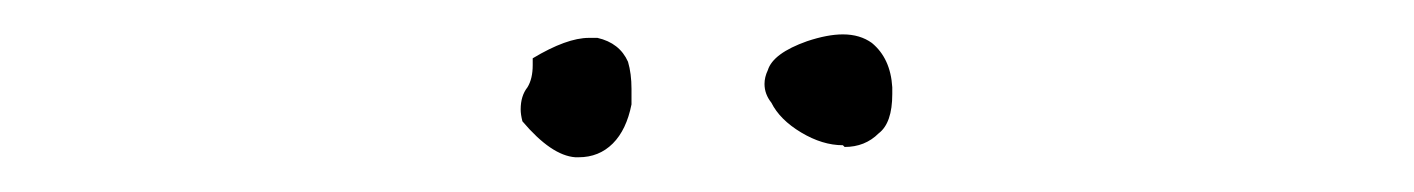

<svg xmlns="http://www.w3.org/2000/svg" viewBox="-20 -634 810 110"><path d="M491.2 -584V-580.1Q491.2 -563.5 483.4 -557.6Q475.6 -549.8 463.9 -549.8L462.9 -550.8Q451.2 -550.8 439 -558.1Q426.8 -565.4 421.9 -575.2Q418 -580.1 418 -585.9Q418 -589.8 419.9 -593.8Q422.9 -603.5 442.4 -610.4Q454.1 -614.3 462.9 -614.3Q472.7 -614.3 479.5 -609.4Q490.2 -600.6 491.2 -584ZM285.2 -600.6Q304.7 -612.3 317.4 -612.3H322.3Q335 -609.4 339.8 -598.6Q341.8 -591.8 341.8 -583V-574.2Q338.9 -559.6 331.1 -551.8Q323.2 -543.9 311.5 -543.9H309.6Q295.9 -544.9 279.3 -564.5Q278.3 -568.4 278.3 -571.3Q278.3 -579.1 282.2 -584Q285.2 -588.9 285.2 -596.7Z"/></svg>

Font: Crafty Girls
Style: Regular
Weight: 400
Designer: Crystal Kluge
Foundry: Font Diner, Inc DBA Tart Workshop
Version: Version 1.000